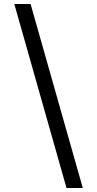

<svg xmlns="http://www.w3.org/2000/svg" viewBox="-20 -812 489 967"><path d="M52 -792H134L397 135H315Z"/></svg>

Font: uhindi05
Style: Book
Weight: 400
Designer: Jelle Bosma - Monotype Design Team
Foundry: Monotype Imaging Inc.
Version: Version 2.003